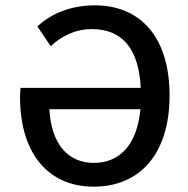

<svg xmlns="http://www.w3.org/2000/svg" viewBox="-20 -687 705 719"><path d="M335 -667C241 -667 168 -633 120 -588L170 -514C208 -550 260 -578 324 -578C439 -578 500 -503 507 -358H57C56 -346 55 -335 55 -324C55 -114 159 12 331 12C502 12 615 -109 615 -329C615 -548 506 -667 335 -667ZM331 -77C236 -77 172 -146 165 -278H506C493 -144 428 -77 331 -77Z"/></svg>

Font: Cambridge Sans Medium
Style: Regular
Weight: 500
Version: Version 2.020;PS 002.020;hotconv 1.0.88;makeotf.lib2.5.64775